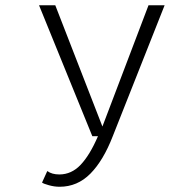

<svg xmlns="http://www.w3.org/2000/svg" viewBox="-20 -520 750 733"><path d="M191 -500 371 -37 547 -500H608.5L410.5 0Q374.5 93 325 143Q275.5 193 207.5 193Q187.5 193 166.8 187.2Q146 181.5 140.5 177L160.5 133Q178 146 206.5 146Q253 146 288 109Q323 72 354 0H332.5L129 -500Z"/></svg>

Font: League Mono UltraLight
Style: Regular
Weight: 200
Width: 6
Designer: Tyler Finck
Foundry: The League of Moveable Type / Tyler Finck
Version: Version 2.210